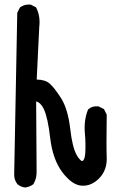

<svg xmlns="http://www.w3.org/2000/svg" viewBox="-20 -827 540 853"><path d="M90.8 5.9Q72.3 3.4 58.1 -8.3L57.1 -8.8L56.6 -9.8Q43 -27.8 43 -50.8L56.6 -767.6V-770L57.6 -772L67.4 -791.5L68.4 -793.5L70.3 -794.9Q76.7 -799.3 83.7 -802.2Q90.8 -805.2 98.4 -806.2Q106 -807.1 114.3 -806.6H116.2L117.7 -805.7L137.2 -795.9L140.1 -794.4L141.6 -791.5Q160.2 -753.9 154.3 -706.1L143.1 -473.6Q180.2 -473.1 200.2 -456.1Q221.2 -438 251.5 -390.6Q281.7 -342.3 292 -254.9Q301.3 -171.9 321.3 -137.2Q328.1 -125.5 334 -119.4Q339.8 -113.3 342.3 -112.3Q344.7 -111.3 346.2 -111.8Q356.9 -116.7 358.9 -147.5Q359.9 -165.5 359.6 -188Q359.4 -210.4 356.9 -236.8Q352.5 -293.5 370.6 -338.9L371.6 -340.8L373.5 -342.3Q390.1 -356.9 416 -354.5H418L419.4 -353.5L439 -343.8L441.9 -342.3L443.4 -339.4L453.1 -319.8L454.1 -317.9V-315.4Q452.1 -174.8 454.1 -126Q455.1 -99.6 447 -76.9Q439 -54.2 422.1 -36.4Q405.3 -18.6 385.7 -9.8Q366.2 -1 344.2 -2Q300.8 -3.9 256.8 -62Q214.4 -118.7 203.1 -212.9Q192.9 -303.2 174.8 -342.3Q161.6 -370.6 140.6 -376.5L142.6 -70.8Q144.5 -36.6 129.4 -10.7L128.4 -8.8L127 -7.8Q111.3 3.4 92.8 5.9H91.8Z"/></svg>

Font: NaikaiFont
Style: Bold
Weight: 700
Version: Version 1.89